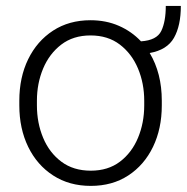

<svg xmlns="http://www.w3.org/2000/svg" viewBox="-20 -605 618 635"><path d="M43.9 -256.3V-272Q43.9 -349.1 73.2 -409.2Q102.5 -469.2 155.5 -503.7Q208.5 -538.1 279.3 -538.1Q331.1 -538.1 373.3 -519.5Q415.5 -501 446.3 -468.3Q498.5 -471.7 513.4 -502.7Q528.3 -533.7 528.3 -585.4H578.1Q578.1 -520 555.4 -480Q532.7 -439.9 475.1 -429.7Q515.1 -362.8 515.1 -272V-256.3Q515.1 -179.7 486.1 -119.4Q457 -59.1 404.3 -24.7Q351.6 9.8 280.3 9.8Q209 9.8 155.8 -24.7Q102.5 -59.1 73.2 -119.4Q43.9 -179.7 43.9 -256.3ZM102.1 -272V-256.3Q102.1 -198.7 122.6 -149.4Q143.1 -100.1 182.9 -70.3Q222.7 -40.5 280.3 -40.5Q337.4 -40.5 376.7 -70.3Q416 -100.1 436.5 -149.4Q457 -198.7 457 -256.3V-272Q457 -329.1 436.5 -378.2Q416 -427.2 376.5 -457.5Q336.9 -487.8 279.3 -487.8Q222.2 -487.8 182.6 -457.5Q143.1 -427.2 122.6 -378.2Q102.1 -329.1 102.1 -272Z"/></svg>

Font: Vazirmatn UI FD ExtraLight
Style: Regular
Weight: 200
Designer: Saber Rastikerdar
Foundry: Saber Rastikerdar
Version: Version 33.003